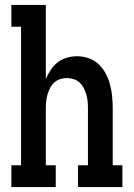

<svg xmlns="http://www.w3.org/2000/svg" viewBox="-20 -755 540 775"><path d="M26 0V-88H65V-647H26V-735H165V-436Q173 -455 185 -473Q197 -491 213 -503.5Q229 -516 249.5 -522Q270 -528 291 -528Q315 -528 338 -520Q361 -512 378 -496Q395 -480 406.5 -458.5Q418 -437 424 -414Q430 -391 432.5 -367.5Q435 -344 435 -320V-88H474V0H295V-88H335V-320Q335 -334 333.5 -347.5Q332 -361 328 -374.5Q324 -388 317.5 -400.5Q311 -413 301 -422Q291 -431 277.5 -435.5Q264 -440 250 -440Q236 -440 222.5 -435.5Q209 -431 199 -422Q189 -413 182.5 -400.5Q176 -388 172 -374.5Q168 -361 166.5 -347.5Q165 -334 165 -320V-88H205V0Z"/></svg>

Font: Iosevka Curly Slab Semibold
Style: Regular
Weight: 600
Monospace: yes
Designer: Belleve Invis
Foundry: Belleve Invis
Version: Version 22.1.2; ttfautohint (v1.8.4)